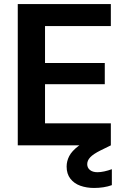

<svg xmlns="http://www.w3.org/2000/svg" viewBox="-20 -720 622 951"><path d="M68 0V-700H529V-591H203V-408H499V-303H203V-109H529V0ZM446 211Q409 211 378 200Q347 189 328.5 165Q310 141 310 105Q310 78 323 53Q336 28 367.5 4Q399 -20 454 -43L499 -63L529 0L478 25Q442 43 427 59Q412 75 412 93Q412 111 425.5 122Q439 133 463 133Q478 133 496.5 129Q515 125 534 118V197Q515 204 492.5 207.5Q470 211 446 211Z"/></svg>

Font: DM Sans 18pt
Style: Bold
Weight: 700
Designer: Colophon Foundry, Jonny Pinhorn
Foundry: Colophon Foundry
Version: Version 4.004;gftools[0.9.30]